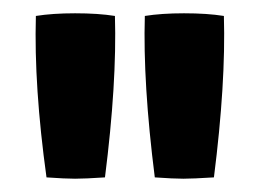

<svg xmlns="http://www.w3.org/2000/svg" viewBox="-20 -631 389 289"><path d="M34 -607Q59 -611 93 -611Q128 -611 153 -607Q156 -506 138 -364Q108 -362 93 -362Q78 -362 50 -364Q31 -501 34 -607ZM198 -607Q223 -611 257 -611Q292 -611 317 -607Q320 -506 302 -364Q270 -362 256 -362Q241 -362 213 -364Q195 -506 198 -607Z"/></svg>

Font: Lalezar
Style: Regular
Weight: 400
Designer: Borna Izadpanah
Foundry: Borna Izadpanah
Version: Version 1.003